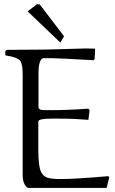

<svg xmlns="http://www.w3.org/2000/svg" viewBox="-20 -927 565 947"><path d="M277.8 -716.8 295.9 -748 176.3 -904.8 163.1 -906.7 116.2 -871.1ZM416 -335.9Q337.9 -341.8 297.9 -341.8Q290.5 -341.8 278.3 -341.8Q266.1 -341.8 258.1 -342Q250 -342.3 238.8 -342Q227.5 -341.8 220 -341.6Q212.4 -341.3 203.6 -340.8Q194.8 -340.3 189.2 -339.1Q183.6 -337.9 178.7 -336.4Q173.8 -335 171.4 -332.5Q168.9 -330.1 168.9 -327.1V-188Q168.9 -103 184.1 -76.2Q194.8 -57.1 214.4 -50.5Q233.9 -43.9 279.8 -43.9Q350.1 -43.9 514.2 -58.1L519 -53.2L505.9 0H118.2Q91.8 -14.6 91.8 -65.9V-558.1Q91.8 -602.1 83 -622.1Q73.2 -644 6.8 -653.8L5.9 -673.8L13.2 -681.2L161.1 -682.1Q199.7 -682.1 286.9 -684.8Q374 -687.5 402.8 -688Q436 -688 449.2 -687L446.8 -637.2L442.9 -629.9Q262.2 -640.1 233.9 -640.1H193.8Q169.9 -635.3 169.9 -564V-397.9Q169.9 -395 170.9 -392.8Q171.9 -390.6 174.1 -389.2Q176.3 -387.7 178.7 -386.7Q181.2 -385.7 185.3 -385Q189.5 -384.3 192.9 -384Q196.3 -383.8 202.4 -383.8Q208.5 -383.8 212.6 -383.8Q216.8 -383.8 223.9 -383.8Q231 -383.8 235.8 -383.8Q316.4 -383.8 416 -391.1L421.9 -383.8Z"/></svg>

Font: Aref Ruqaa
Style: Regular
Weight: 400
Designer: Abdoulla Aref
Version: Version 0.7